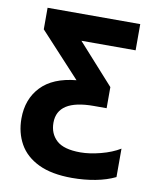

<svg xmlns="http://www.w3.org/2000/svg" viewBox="-82 -778 694 851"><g transform="rotate(10 265.0 -352.0)"><path d="M300 10Q208 10 149 -18.5Q90 -47 62 -97Q34 -147 34 -211Q34 -298 87 -354Q140 -410 245 -420L63 -617V-714H480V-596H236L398 -416V-321H340Q177 -321 177 -217Q177 -168 209.5 -138Q242 -108 317 -108Q358 -108 408 -121Q458 -134 494 -156V-28Q455 -9 405 0.5Q355 10 300 10Z"/></g></svg>

Font: Noto Sans Mono Condensed
Style: Bold
Weight: 700
Width: 3
Designer: Monotype Design Team
Foundry: Monotype Imaging Inc.
Version: Version 2.014